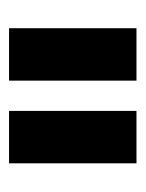

<svg xmlns="http://www.w3.org/2000/svg" viewBox="30 -777 315 415"><g transform="rotate(90 187.5 -569.5)"><path d="M154.3 -431.6H41V-707H154.3ZM333 -431.6H219.7V-707H333Z"/></g></svg>

Font: Pretendard JP ExtraBold
Style: Regular
Weight: 800
Designer: Base glyphs from Inter by Rasmus Andersson; Hangeul glyphs from Noto Sans CJK(Source Han Sans) by Jang Soo-young and Kan
Foundry: Kil Hyung-jin
Version: Version 1.309